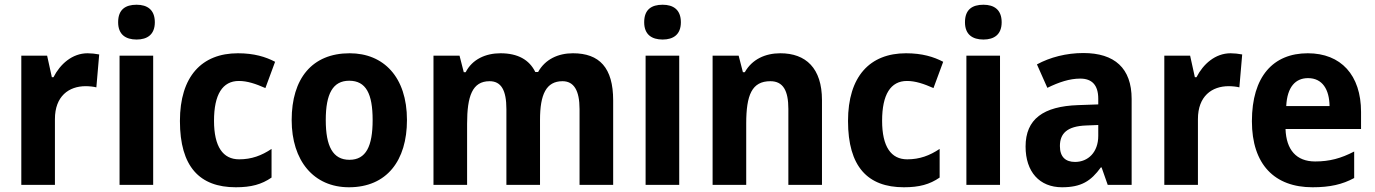

<svg xmlns="http://www.w3.org/2000/svg" viewBox="-20 -781 5808 811"><path d="M350 -556C285 -556 234 -510 206 -455H199L179 -546H70V0H212V-278C212 -375 271 -417 342 -417C357 -417 376 -415 387 -412L399 -551C384 -554 365 -556 350 -556Z M557 -761C510 -761 479 -741 479 -687C479 -635 511 -614 557 -614C602 -614 634 -635 634 -687C634 -740 602 -761 557 -761ZM627 -546H485V0H627Z M976 10C1041 10 1085 -2 1127 -31V-152C1085 -124 1043 -108 990 -108C922 -108 884 -161 884 -271C884 -382 920 -439 989 -439C1025 -439 1060 -427 1101 -409L1142 -520C1102 -541 1053 -556 985 -556C832 -556 740 -458 740 -270C740 -77 823 10 976 10Z M1699 -274C1699 -456 1600 -556 1457 -556C1298 -556 1212 -449 1212 -274C1212 -102 1305 10 1454 10C1614 10 1699 -103 1699 -274ZM1356 -274C1356 -385 1386 -440 1455 -440C1526 -440 1554 -385 1554 -274C1554 -163 1526 -106 1456 -106C1386 -106 1356 -163 1356 -274Z M2400 -556C2338 -556 2283 -531 2253 -477H2241C2216 -528 2168 -556 2094 -556C2032 -556 1975 -531 1947 -476H1939L1921 -546H1811V0H1953V-258C1953 -375 1975 -438 2048 -438C2097 -438 2119 -400 2119 -320V0H2261V-275C2261 -382 2287 -438 2356 -438C2404 -438 2428 -399 2428 -320V0H2570V-357C2570 -495 2512 -556 2400 -556Z M2779 -761C2732 -761 2701 -741 2701 -687C2701 -635 2733 -614 2779 -614C2824 -614 2856 -635 2856 -687C2856 -740 2824 -761 2779 -761ZM2849 -546H2707V0H2849Z M3276 -556C3213 -556 3157 -531 3126 -476H3118L3100 -546H2990V0H3132V-259C3132 -380 3156 -438 3234 -438C3288 -438 3310 -398 3310 -321V0H3452V-358C3452 -493 3384 -556 3276 -556Z M3798 10C3863 10 3907 -2 3949 -31V-152C3907 -124 3865 -108 3812 -108C3744 -108 3706 -161 3706 -271C3706 -382 3742 -439 3811 -439C3847 -439 3882 -427 3923 -409L3964 -520C3924 -541 3875 -556 3807 -556C3654 -556 3562 -458 3562 -270C3562 -77 3645 10 3798 10Z M4134 -761C4087 -761 4056 -741 4056 -687C4056 -635 4088 -614 4134 -614C4179 -614 4211 -635 4211 -687C4211 -740 4179 -761 4134 -761ZM4204 -546H4062V0H4204Z M4556 -557C4484 -557 4415 -539 4360 -509L4404 -410C4453 -434 4498 -449 4543 -449C4592 -449 4619 -422 4619 -364V-340L4534 -337C4387 -332 4312 -278 4312 -162C4312 -55 4371 10 4466 10C4547 10 4588 -16 4630 -74H4633L4659 0H4760V-363C4760 -493 4688 -557 4556 -557ZM4568 -251 4619 -253V-207C4619 -138 4576 -97 4521 -97C4482 -97 4457 -117 4457 -164C4457 -217 4487 -248 4568 -251Z M5178 -556C5113 -556 5062 -510 5034 -455H5027L5007 -546H4898V0H5040V-278C5040 -375 5099 -417 5170 -417C5185 -417 5204 -415 5215 -412L5227 -551C5212 -554 5193 -556 5178 -556Z M5504 -556C5358 -556 5268 -458 5268 -269C5268 -86 5364 10 5524 10C5598 10 5650 -2 5700 -29V-141C5644 -112 5596 -99 5535 -99C5456 -99 5413 -148 5410 -236H5729V-308C5729 -464 5644 -556 5504 -556ZM5505 -451C5566 -451 5595 -403 5596 -333H5413C5417 -415 5453 -451 5505 -451Z"/></svg>

Font: Noto Sans Arabic UI SmCn
Style: Bold
Weight: 700
Width: 4
Designer: Monotype Design Team, Nadine Chahine and Nizar Qandah
Foundry: Monotype Imaging Inc.
Version: Version 2.010